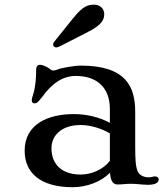

<svg xmlns="http://www.w3.org/2000/svg" viewBox="-20 -782 707 814"><path d="M84.5 -143.1C84.5 -48.8 151.9 11.7 288.1 11.7C348.1 11.7 409.7 -11.7 446.3 -49.8C449.2 -10.3 461.4 0 478 0C488.3 0 498 -0.5 506.8 -1.5C515.1 -2 524.4 -2.9 532.7 -2.9C544.9 -2.9 557.1 -2 568.4 -1C581.5 0 594.2 1.5 607.4 1.5C643.1 1.5 652.8 -10.3 652.8 -21.5C652.8 -28.3 646.5 -34.2 637.2 -34.2C632.3 -34.2 627.9 -32.7 623.5 -31.7C618.7 -30.8 614.3 -30.3 609.9 -30.3C592.3 -30.3 571.3 -37.1 563.5 -56.2C554.7 -78.1 553.2 -105 553.2 -168.5V-308.1C553.2 -416 512.7 -503.9 321.8 -503.9C296.9 -503.9 240.7 -494.1 225.1 -487.8C216.3 -484.4 210.9 -482.9 204.6 -482.9C198.2 -482.9 188.5 -492.7 179.2 -497.6C167.5 -503.4 158.2 -507.3 148.9 -507.3C142.6 -507.3 133.3 -503.9 133.3 -485.8C133.3 -448.2 129.9 -409.7 120.1 -380.4C116.7 -370.6 114.7 -362.8 114.7 -355.5C114.7 -349.6 118.2 -343.8 126.5 -343.8C134.8 -343.8 140.6 -346.7 161.1 -374C203.6 -432.1 248.5 -460 301.8 -460C386.2 -460 445.8 -415 445.8 -319.8V-261.2C399.9 -286.1 345.2 -298.3 293 -298.3C183.1 -298.3 84.5 -255.4 84.5 -143.1ZM198.2 -153.8C198.2 -205.6 238.8 -252 321.8 -252C365.7 -252 414.1 -235.8 445.8 -216.3V-100.1C417.5 -63 367.2 -42 322.3 -42C241.2 -42 198.2 -85.9 198.2 -153.8ZM218.3 -581.1C223.1 -581.1 228 -582.5 239.3 -588.4L355.5 -647.9C412.6 -677.2 421.9 -699.7 421.9 -722.7C421.9 -746.1 402.8 -762.2 379.9 -762.2C353.5 -762.2 332 -756.8 291.5 -706.5L213.4 -609.4C207.5 -602.5 205.1 -598.1 205.1 -593.3C205.1 -587.9 209 -581.1 218.3 -581.1Z"/></svg>

Font: Stoke
Style: Light
Weight: 300
Designer: Nicole Fally
Foundry: Nicole Fally
Version: Version 1.001